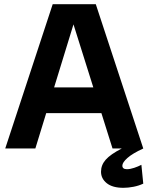

<svg xmlns="http://www.w3.org/2000/svg" viewBox="-20 -710 710 918"><path d="M518 0 301 -690H438L665 0ZM5 0 232 -690H361L149 0ZM151 -169V-292H519V-169ZM570 188Q518 188 490.5 166Q463 144 463 111Q463 79 485.5 53.5Q508 28 562 0H665Q613 24 589 45.5Q565 67 565 82Q565 99 587 99Q602 99 621.5 92.5Q641 86 656 78L665 168Q644 178 618.5 183Q593 188 570 188Z"/></svg>

Font: Radio Canada Big SemiBold
Style: Regular
Weight: 600
Designer: Étienne Aubert Bonn
Foundry: Coppers and Brasses
Version: Version 1.001